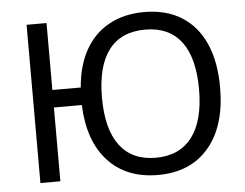

<svg xmlns="http://www.w3.org/2000/svg" viewBox="-52 -789 1103 863"><g transform="rotate(-5 499.5 -357.5)"><path d="M627 10Q485 10 402 -80Q319 -170 313 -333H187V0H97V-714H187V-412H315Q323 -511 362.5 -581Q402 -651 470 -688Q538 -725 628 -725Q727 -725 796.5 -681.5Q866 -638 902.5 -556Q939 -474 939 -358Q939 -184 856.5 -87Q774 10 627 10ZM624 -68Q731 -68 787.5 -142Q844 -216 844 -358Q844 -500 788.5 -573Q733 -646 626 -646Q517 -646 461.5 -573Q406 -500 406 -358Q406 -216 461.5 -142Q517 -68 624 -68Z"/></g></svg>

Font: Noto Sans Ambassadori
Style: Regular
Weight: 400
Designer: Monotype Design Team
Foundry: Monotype Imaging Inc.
Version: Version 2.013